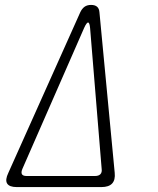

<svg xmlns="http://www.w3.org/2000/svg" viewBox="-20 -760 640 780"><path d="M14 -58 306 -710Q313 -725 323.5 -732.5Q334 -740 350 -740Q366 -740 374.5 -732.5Q383 -725 384 -710L446 -58Q449 -29 435.5 -14.5Q422 0 392 0H48Q18 0 9 -14.5Q0 -29 14 -58ZM88 -45H366Q381 -45 388 -52.5Q395 -60 393 -74L346 -646Q344 -668 338 -668.5Q332 -669 322 -647L71 -74Q65 -60 69 -52.5Q73 -45 88 -45Z"/></svg>

Font: Maple Mono Thin
Style: Italic
Weight: 250
Italic angle: -10°
Monospace: yes
Designer: subframe7536
Version: Version 7.000